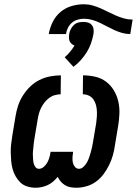

<svg xmlns="http://www.w3.org/2000/svg" viewBox="-20 -874 643 902"><path d="M339 8Q324 8 310.5 5.5Q297 3 285.5 -4Q274 -11 265.5 -21Q257 -31 251 -43Q241 -31 229.5 -21Q218 -11 204 -4.5Q190 2 175.5 5Q161 8 147 8Q127 8 108 2Q89 -4 76 -16.5Q63 -29 53.5 -45.5Q44 -62 39 -80.5Q34 -99 32.5 -118.5Q31 -138 30.5 -158Q30 -178 32.5 -198Q35 -218 38 -238L53 -328Q57 -353 65 -377.5Q73 -402 87.5 -425Q102 -448 121.5 -467Q141 -486 165 -498Q189 -510 215 -515Q241 -520 266 -520L265 -431Q252 -431 237.5 -427Q223 -423 211 -414Q199 -405 189.5 -393Q180 -381 173.5 -368Q167 -355 163 -341Q159 -327 157 -313L142 -224Q140 -214 139 -204Q138 -194 137 -184Q136 -174 135 -164Q134 -154 134.5 -144Q135 -134 135.5 -124.5Q136 -115 138.5 -105.5Q141 -96 147 -88.5Q153 -81 163 -81Q175 -81 185.5 -90Q196 -99 202 -110Q208 -121 211.5 -132.5Q215 -144 217 -156V-161H323V-156Q321 -144 320.5 -132Q320 -120 322.5 -109Q325 -98 332.5 -89.5Q340 -81 351 -81Q363 -81 373 -91Q383 -101 389 -112Q395 -123 399 -135Q403 -147 406.5 -159Q410 -171 412.5 -183Q415 -195 417 -207L432 -296Q434 -311 435 -326Q436 -341 435 -355.5Q434 -370 430 -383.5Q426 -397 418 -408Q410 -419 397 -425Q384 -431 369 -431L370 -520Q399 -520 427.5 -513.5Q456 -507 478 -490.5Q500 -474 514.5 -450Q529 -426 535.5 -398.5Q542 -371 541 -341Q540 -311 535 -282L520 -192Q517 -169 510.5 -145.5Q504 -122 493 -99.5Q482 -77 467 -56.5Q452 -36 431.5 -21Q411 -6 386.5 1Q362 8 339 8ZM592 -714Q572 -714 553 -719.5Q534 -725 516.5 -733Q499 -741 482.5 -750Q466 -759 449 -767Q432 -775 413 -780.5Q394 -786 374 -786Q360 -786 344.5 -781.5Q329 -777 317.5 -767Q306 -757 299 -743Q292 -729 290 -714H209Q214 -743 227.5 -770.5Q241 -798 264 -817.5Q287 -837 316 -845.5Q345 -854 374 -854Q395 -854 414.5 -848.5Q434 -843 452.5 -835Q471 -827 488.5 -818Q506 -809 524.5 -801Q543 -793 562.5 -787.5Q582 -782 603 -782ZM325 -560 284 -605Q298 -617 309.5 -631Q321 -645 330 -660Q322 -663 316 -668.5Q310 -674 307 -681Q304 -688 304 -697Q304 -706 305 -714Q307 -726 312.5 -737Q318 -748 327 -756.5Q336 -765 347.5 -768Q359 -771 371 -771Q383 -771 393.5 -768Q404 -765 411 -756.5Q418 -748 419.5 -737Q421 -726 419 -714Q415 -692 407.5 -670.5Q400 -649 388 -629.5Q376 -610 360 -592Q344 -574 325 -560Z"/></svg>

Font: Iosevka Extended Oblique
Style: Bold
Weight: 700
Width: 7
Italic angle: -9°
Monospace: yes
Designer: Belleve Invis
Foundry: Belleve Invis
Version: Version 32.5.0; ttfautohint (v1.8.4)